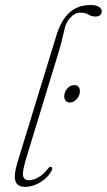

<svg xmlns="http://www.w3.org/2000/svg" viewBox="-20 -738 426 766"><path d="M340.5 -718Q364 -718 375 -710.5Q386 -703 386 -693.5Q386 -684.5 380 -678.2Q374 -672 361 -672Q345 -672 332.8 -679.8Q320.5 -687.5 300.5 -687.5Q278.5 -687.5 260 -667Q241.5 -646.5 236.5 -617.5Q231 -596.5 227 -578Q223 -559.5 215.5 -535.5L83.5 -103Q68.5 -52.5 72.2 -35.8Q76 -19 96 -19Q113 -19 133.5 -30.8Q154 -42.5 172 -66Q177.5 -73.5 183 -72.5Q190.5 -71 187.5 -61Q175 -32.5 143.5 -12.5Q112 7.5 79.5 7.5Q50 7.5 41.8 -15Q33.5 -37.5 51 -94.5L204 -593.5Q223.5 -658 257.2 -688Q291 -718 340.5 -718ZM258.5 -329Q245 -329 239.5 -339.5Q234 -350 237.5 -364Q241 -378.5 252 -388.5Q263 -398.5 276.5 -398.5Q290 -398.5 295.5 -388.5Q301 -378.5 297.5 -364Q294 -350 282.8 -339.5Q271.5 -329 258.5 -329Z"/></svg>

Font: Fraunces 72pt S050 Thin
Style: Italic
Weight: 100
Italic angle: -16°
Version: Version 1.000; ttfautohint (v1.8.3)